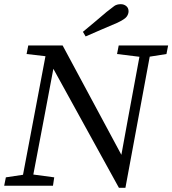

<svg xmlns="http://www.w3.org/2000/svg" viewBox="-29 -887 823 917"><path d="M-9 0 -1 -40 99 -55H118L230 -40L224 0ZM71 0 196 -660H245L183 -331L120 0ZM530 -629 538 -670H774L766 -629L671 -614H652ZM585 -121 536 -67 584 -330 647 -670H696L570 10H539L209 -589L205 -597L193 -618L98 -629L106 -670H270L565 -121ZM367 -735Q396 -759 424 -782.5Q452 -806 480 -830Q505 -850 517 -858.5Q529 -867 548 -867Q563 -867 574 -858Q585 -849 585 -833Q585 -820 576 -807.5Q567 -795 531 -778Q494 -762 456 -746Q418 -730 380 -713Z"/></svg>

Font: Source Serif 4
Style: Italic
Weight: 400
Italic angle: -12°
Designer: Frank Grießhammer
Foundry: Adobe Systems Incorporated
Version: Version 4.004;hotconv 1.0.116;makeotfexe 2.5.65601